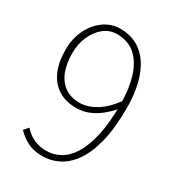

<svg xmlns="http://www.w3.org/2000/svg" viewBox="-180 -846 882 966"><g transform="rotate(30 260.5 -363.0)"><path d="M214 13Q164 13 128 -5Q92 -23 64 -53L87 -79Q113 -49 146 -34.5Q179 -20 217 -20Q258 -20 295.5 -40Q333 -60 362 -105.5Q391 -151 408 -225.5Q425 -300 425 -409Q425 -495 405 -562.5Q385 -630 343 -668.5Q301 -707 234 -707Q192 -707 158.5 -680.5Q125 -654 105.5 -609.5Q86 -565 86 -510Q86 -455 102 -410.5Q118 -366 153 -339.5Q188 -313 243 -313Q286 -313 334 -341Q382 -369 428 -432L429 -386Q404 -356 374.5 -332.5Q345 -309 311.5 -295.5Q278 -282 240 -282Q180 -282 137 -308.5Q94 -335 71 -386Q48 -437 48 -510Q48 -576 74 -628Q100 -680 142.5 -709.5Q185 -739 236 -739Q289 -739 331 -717Q373 -695 402 -652.5Q431 -610 446.5 -549Q462 -488 462 -409Q462 -291 441.5 -210Q421 -129 386 -80Q351 -31 306.5 -9Q262 13 214 13Z"/></g></svg>

Font: Noto Sans SC Thin Thin
Style: Regular
Weight: 250
Version: Version 2.004-H2;hotconv 1.0.118;makeotfexe 2.5.65603